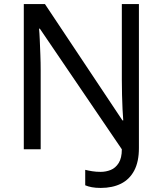

<svg xmlns="http://www.w3.org/2000/svg" viewBox="-20 -734 800 944"><path d="M475 190Q450 190 431.5 186.5Q413 183 399 177V101Q415 105 434 108Q453 111 475 111Q501 111 524.5 101.5Q548 92 563.5 67.5Q579 43 579 0L176 -593H172Q174 -574 175.5 -539Q177 -504 178.5 -464Q180 -424 180 -387V0H97V-714H201L582 -142H586Q584 -164 582.5 -196.5Q581 -229 580 -267Q579 -305 579 -342V-714H663V-6Q663 61 640 104.5Q617 148 575 169Q533 190 475 190Z"/></svg>

Font: Noto Sans Myanmar
Style: Regular
Weight: 400
Designer: Monotype Design Team
Foundry: Monotype Imaging Inc.
Version: Version 2.107